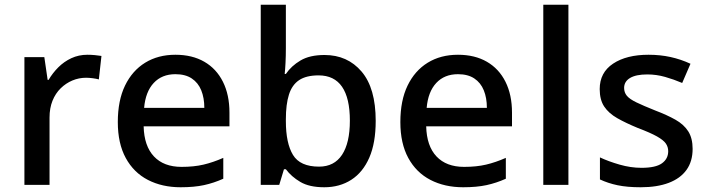

<svg xmlns="http://www.w3.org/2000/svg" viewBox="-20 -780 2985 810"><path d="M349 -549Q363 -549 380 -547.5Q397 -546 408 -544L397 -445Q386 -448 371 -450Q356 -452 343 -452Q313 -452 285.5 -440.5Q258 -429 236 -407.5Q214 -386 201.5 -355Q189 -324 189 -284V0H83V-539H167L181 -443H185Q202 -472 226 -496Q250 -520 281 -534.5Q312 -549 349 -549Z M720 -549Q791 -549 842 -519.5Q893 -490 920.5 -435Q948 -380 948 -305V-247H586Q588 -164 629.5 -120Q671 -76 746 -76Q798 -76 838.5 -85.5Q879 -95 922 -114V-26Q882 -8 840.5 1Q799 10 742 10Q664 10 604 -21Q544 -52 510.5 -113.5Q477 -175 477 -265Q477 -356 507.5 -419Q538 -482 592.5 -515.5Q647 -549 720 -549ZM720 -467Q663 -467 628.5 -430Q594 -393 588 -325H842Q842 -367 829 -399Q816 -431 789 -449Q762 -467 720 -467Z M1186 -577Q1186 -544 1184.5 -514.5Q1183 -485 1181 -468H1186Q1209 -502 1248 -525Q1287 -548 1349 -548Q1446 -548 1505.5 -478Q1565 -408 1565 -270Q1565 -177 1538 -115Q1511 -53 1462 -21.5Q1413 10 1348 10Q1285 10 1247 -12.5Q1209 -35 1186 -66H1178L1158 0H1080V-760H1186ZM1324 -462Q1272 -462 1242 -442Q1212 -422 1199 -381Q1186 -340 1186 -277V-269Q1186 -176 1216 -126.5Q1246 -77 1326 -77Q1390 -77 1423 -127Q1456 -177 1456 -271Q1456 -366 1423 -414Q1390 -462 1324 -462Z M1912 -549Q1983 -549 2034 -519.5Q2085 -490 2112.5 -435Q2140 -380 2140 -305V-247H1778Q1780 -164 1821.5 -120Q1863 -76 1938 -76Q1990 -76 2030.5 -85.5Q2071 -95 2114 -114V-26Q2074 -8 2032.5 1Q1991 10 1934 10Q1856 10 1796 -21Q1736 -52 1702.5 -113.5Q1669 -175 1669 -265Q1669 -356 1699.5 -419Q1730 -482 1784.5 -515.5Q1839 -549 1912 -549ZM1912 -467Q1855 -467 1820.5 -430Q1786 -393 1780 -325H2034Q2034 -367 2021 -399Q2008 -431 1981 -449Q1954 -467 1912 -467Z M2378 0H2272V-760H2378Z M2902 -152Q2902 -99 2876 -63Q2850 -27 2801 -8.5Q2752 10 2683 10Q2626 10 2585.5 1.5Q2545 -7 2511 -23V-116Q2547 -99 2594 -85.5Q2641 -72 2686 -72Q2746 -72 2772.5 -91Q2799 -110 2799 -142Q2799 -160 2789 -174.5Q2779 -189 2751.5 -204.5Q2724 -220 2671 -240Q2620 -261 2584 -281.5Q2548 -302 2529 -330.5Q2510 -359 2510 -404Q2510 -474 2566.5 -511.5Q2623 -549 2716 -549Q2765 -549 2808.5 -539.5Q2852 -530 2893 -511L2858 -430Q2823 -445 2786 -455.5Q2749 -466 2711 -466Q2663 -466 2638 -451Q2613 -436 2613 -409Q2613 -390 2624.5 -376Q2636 -362 2665 -348Q2694 -334 2744 -314Q2794 -295 2829.5 -275Q2865 -255 2883.5 -226Q2902 -197 2902 -152Z"/></svg>

Font: Noto Sans Armenian Medium
Style: Regular
Weight: 500
Designer: Monotype Design Team
Foundry: Monotype Imaging Inc.
Version: Version 2.007